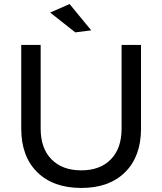

<svg xmlns="http://www.w3.org/2000/svg" viewBox="-20 -922 802 949"><path d="M382 -80Q475 -80 528 -134.5Q581 -189 581 -286V-700H677V-286Q677 -149 598.5 -71Q520 7 382 7Q243 7 164 -71Q85 -149 85 -286V-700H181V-286Q181 -189 234.5 -134.5Q288 -80 382 -80ZM324 -902 431 -772 352 -762 228 -860Z"/></svg>

Font: Gontserrat
Style: Regular
Weight: 400
Designer: Julieta Ulanovsky
Foundry: Julieta Ulanovsky
Version: Version 6.001